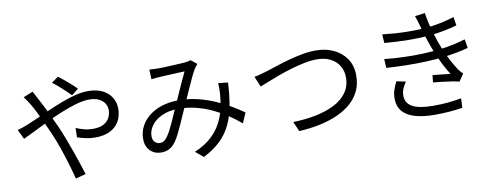

<svg xmlns="http://www.w3.org/2000/svg" viewBox="-68 -1171 4136 1595"><g transform="rotate(-10 2000.0 -373.5)"><path d="M554.5 -634.6Q535.5 -654.4 509.5 -678.9Q483.5 -703.3 456.5 -726.8Q429.5 -750.3 408 -766.1L465.1 -807.1Q482.3 -795 509.5 -772.2Q536.7 -749.4 564.9 -724.6Q593.1 -699.8 611.6 -680ZM236.6 -721.2Q240.9 -713.1 246.9 -700.8Q252.9 -688.6 259.9 -676Q266.8 -663.3 271.8 -653.9Q300.8 -600.9 334.8 -530.3Q368.9 -459.8 399.4 -391.3Q419.7 -345.1 441.2 -289.1Q462.8 -233.2 483 -175.7Q503.1 -118.2 520.9 -65.4Q538.6 -12.6 551.2 29.2L465.4 52.3Q450.4 -7.2 429.3 -77.6Q408.2 -147.9 383.2 -220.1Q358.2 -292.3 329.3 -357.8Q305.8 -410.3 283.4 -458.8Q261.1 -507.3 241.1 -547.8Q221.2 -588.3 203.7 -616.7Q194.8 -631.8 181 -652.6Q167.3 -673.4 155.2 -688.3ZM59.5 -429.1Q81.3 -434.6 104.9 -442.6Q128.5 -450.5 141.7 -456.1Q183 -472.6 235.6 -496.2Q288.2 -519.7 346.5 -545.7Q404.8 -571.8 465 -594.6Q525.2 -617.5 582.8 -631.7Q640.3 -646 689.7 -646Q759.5 -646 809.2 -621.9Q858.8 -597.8 885.7 -555.3Q912.7 -512.9 912.7 -458.3Q912.7 -400.9 887.7 -354.9Q862.8 -308.9 812.2 -282.3Q761.6 -255.6 683.2 -255.6Q641.3 -255.6 601.6 -264.6Q561.9 -273.6 533.5 -283.6L535.7 -362.4Q565 -349.2 601.6 -339.4Q638.2 -329.6 677.8 -329.6Q732.6 -329.6 766.7 -347.7Q800.8 -365.9 816.8 -396Q832.8 -426.1 832.8 -461.5Q832.8 -491.2 816.9 -517.1Q800.9 -543.1 768.9 -559.1Q736.8 -575.1 687.5 -575.1Q637.1 -575.1 574.7 -557Q512.3 -538.9 444.5 -510.9Q376.7 -482.9 311.7 -451.5Q246.7 -420 191.4 -392.2Q136 -364.4 98.4 -347.4Z M1223.2 -733.4Q1242.4 -732 1262.7 -731.1Q1283 -730.2 1298.4 -730.2Q1318.4 -730.2 1349.7 -731.3Q1380.9 -732.5 1415.1 -734.1Q1449.3 -735.7 1479.1 -737.5Q1508.9 -739.3 1524.4 -740.3Q1538.7 -741.7 1551.4 -744.3Q1564 -747 1574.2 -750.6L1624.4 -710.3Q1617.3 -702.2 1610.7 -694.3Q1604 -686.3 1598 -676.5Q1582.2 -651.2 1560 -603.8Q1537.8 -556.5 1513.2 -500.9Q1488.6 -445.3 1465 -393.5Q1450 -360.3 1432.7 -320.6Q1415.4 -280.9 1397.2 -240.5Q1379.1 -200.1 1361.6 -165.2Q1344.2 -130.4 1328 -107Q1301.5 -69 1271.1 -53.3Q1240.8 -37.7 1202 -37.7Q1146.2 -37.7 1109.2 -74.8Q1072.2 -112 1072.2 -174.6Q1072.2 -231.1 1097.4 -279.5Q1122.7 -327.8 1168.5 -364.1Q1214.3 -400.5 1277.7 -420.3Q1341.1 -440.2 1417 -440.2Q1501.1 -440.2 1579.7 -420.6Q1658.2 -401 1726.8 -370.6Q1795.3 -340.2 1851.7 -306.4Q1908.1 -272.6 1948.3 -243.6L1911.2 -158.1Q1867.3 -196.3 1811.9 -233.7Q1756.5 -271.2 1691.7 -302.3Q1626.9 -333.5 1554.6 -352.1Q1482.4 -370.7 1405.4 -370.7Q1323.2 -370.7 1264.5 -343.5Q1205.8 -316.2 1175.3 -273.9Q1144.8 -231.5 1144.8 -185.2Q1144.8 -151.8 1163.2 -134.5Q1181.5 -117.2 1204.7 -117.2Q1222.3 -117.2 1236 -124.8Q1249.7 -132.5 1265.1 -152.4Q1281 -173 1296.9 -202.9Q1312.7 -232.7 1328.7 -268Q1344.7 -303.4 1360 -339.2Q1375.4 -375 1389.6 -406Q1409.6 -450.1 1430.5 -497.1Q1451.4 -544.1 1471.5 -588.3Q1491.7 -632.5 1508.7 -667.8Q1493.7 -667.2 1466.2 -666.1Q1438.6 -665 1407 -663.4Q1375.3 -661.8 1346.8 -660.5Q1318.2 -659.2 1301.2 -658.2Q1285 -657.2 1265 -655.6Q1245 -654 1226.8 -651.6ZM1848.4 -514.2Q1843 -407.6 1827.2 -320.6Q1811.4 -233.5 1778.2 -163.8Q1745 -94 1688 -38.7Q1631.1 16.6 1543.7 60.3L1477.8 5.3Q1566.1 -32 1621.1 -83.3Q1676.2 -134.6 1706.5 -194Q1736.7 -253.5 1749.6 -314.6Q1762.4 -375.6 1766.6 -430.9Q1768 -453.6 1768.3 -477.9Q1768.6 -502.1 1766.9 -523.1Z M2072.9 -522.1Q2100.3 -527.1 2127.6 -534.8Q2154.9 -542.5 2183.1 -550.7Q2215 -560.5 2264.9 -577.2Q2314.9 -594 2373.8 -610.6Q2432.8 -627.2 2494.3 -638.5Q2555.8 -649.8 2610.1 -649.8Q2693.6 -649.8 2760.7 -618.8Q2827.9 -587.7 2867.7 -529.1Q2907.5 -470.4 2907.5 -386.4Q2907.5 -314.3 2880.5 -257.3Q2853.4 -200.2 2803.8 -156.7Q2754.1 -113.3 2686.3 -83.4Q2618.4 -53.5 2535.9 -36.1Q2453.3 -18.7 2361 -13.7L2325.4 -96.6Q2423.9 -99.2 2512.8 -116.4Q2601.6 -133.6 2671.1 -168Q2740.6 -202.4 2780.7 -256.7Q2820.7 -310.9 2820.7 -387.6Q2820.7 -440.1 2795.9 -482.6Q2771.1 -525 2723.4 -550.2Q2675.6 -575.4 2608 -575.4Q2559.1 -575.4 2501.3 -563.9Q2443.5 -552.3 2384.5 -534.6Q2325.5 -516.9 2271.8 -497.1Q2218 -477.3 2175.8 -460.2Q2133.6 -443.2 2109.8 -433.9Z M3179.2 -685.4Q3283.6 -673 3379.3 -671.1Q3475 -669.2 3551.7 -676Q3613.4 -682.3 3673.6 -694.6Q3733.8 -706.9 3787.6 -724.4L3798.7 -651.7Q3749.6 -637.5 3689.2 -625.9Q3628.8 -614.3 3568.7 -608.1Q3492.5 -601.2 3392.1 -601.7Q3291.8 -602.2 3184.1 -612ZM3159.7 -480.1Q3245.4 -471.5 3328.1 -468.8Q3410.8 -466.1 3485.1 -469.2Q3559.5 -472.3 3617.4 -479.1Q3688.8 -486.7 3747.8 -500Q3806.8 -513.4 3846.7 -525.7L3859.1 -451.1Q3818.2 -440.1 3763 -429.3Q3707.8 -418.6 3644.8 -411Q3583.2 -403.8 3503.9 -400.2Q3424.6 -396.6 3337.5 -398.1Q3250.4 -399.6 3164.1 -405.2ZM3501.5 -698.4Q3496 -720.9 3488.7 -743.5Q3481.5 -766 3473.7 -787.2L3558.9 -798.1Q3564.1 -756.3 3574.9 -710.7Q3585.7 -665 3599.1 -621.6Q3612.4 -578.2 3624.2 -542.7Q3638.2 -503.9 3657.1 -460.1Q3676 -416.3 3699 -373Q3722 -329.7 3747.9 -291.2Q3755.8 -279.5 3765.2 -269.1Q3774.6 -258.6 3785.3 -248.3L3743.6 -187.4Q3715.6 -194.9 3677.7 -200.6Q3639.8 -206.3 3600.1 -210.9Q3560.4 -215.4 3525.4 -218.8L3532 -279.6Q3572 -275.7 3615.2 -271.1Q3658.3 -266.5 3681.8 -263.2Q3640.3 -327.6 3608.7 -396.8Q3577 -466 3555.1 -526.8Q3543.1 -561 3533.5 -590.6Q3523.8 -620.2 3516.2 -647Q3508.5 -673.8 3501.5 -698.4ZM3305.2 -264.9Q3287.2 -239.1 3275.3 -212.3Q3263.4 -185.5 3263.4 -151.7Q3263.4 -89.9 3319.7 -58.7Q3376.1 -27.5 3493.7 -27.5Q3563.5 -27.5 3620.8 -32.9Q3678 -38.3 3732.2 -48.9L3728.7 30.7Q3676.7 39.3 3618 43.8Q3559.2 48.4 3495 48.4Q3397 48.4 3328.7 28.5Q3260.4 8.5 3224.5 -32.9Q3188.6 -74.4 3187.8 -138.4Q3187.4 -181.2 3198.9 -214.6Q3210.3 -248 3227.1 -281.3Z"/></g></svg>

Font: Shanggu Sans SC VF
Style: Regular
Weight: 250
Designer: GuiWonder
Version: Version 1.021